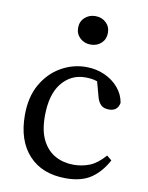

<svg xmlns="http://www.w3.org/2000/svg" viewBox="-83 -777 654 850"><g transform="rotate(10 244.0 -352.0)"><path d="M272 13Q165 13 105 -52Q45 -117 45 -232Q45 -313 77.5 -370Q110 -427 163 -457.5Q216 -488 276 -488Q321 -488 359 -471Q397 -454 422 -424.5Q447 -395 453 -358Q446 -320 407 -320Q382 -320 369.5 -333.5Q357 -347 352 -368L334 -434Q320 -439 306 -440.5Q292 -442 280 -442Q216 -442 174.5 -391Q133 -340 133 -242Q133 -175 155 -133Q177 -91 213.5 -71.5Q250 -52 295 -52Q333 -52 367 -65.5Q401 -79 435 -118L457 -100Q428 -46 385 -16.5Q342 13 272 13ZM277 -589Q249 -589 229.5 -607Q210 -625 210 -653Q210 -681 229.5 -699Q249 -717 277 -717Q306 -717 325 -699Q344 -681 344 -653Q344 -625 325 -607Q306 -589 277 -589Z"/></g></svg>

Font: Source Serif 4
Style: Regular
Weight: 400
Designer: Frank Grießhammer
Foundry: Adobe
Version: Version 4.005;hotconv 1.1.0;makeotfexe 2.6.0